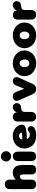

<svg xmlns="http://www.w3.org/2000/svg" viewBox="1689 -2497 820 4238"><g transform="rotate(-90 2099.0 -378.0)"><path d="M148 10C216 10 252 -27 252 -95V-272C252 -318 280 -348 322 -348C351 -348 368 -330 368 -279V-95C368 -27 405 10 472 10C539 10 576 -27 576 -95V-287C576 -436 520 -506 403 -506C341 -506 287 -481 252 -438V-575C252 -643 215 -680 148 -680C81 -680 44 -643 44 -575V-95C44 -27 81 10 148 10Z M767 10C835 10 871 -31 871 -104V-386C871 -459 834 -504 767 -504C700 -504 663 -459 663 -386V-104C663 -31 700 10 767 10ZM767 -542C830 -542 880 -592 880 -654C880 -718 830 -768 767 -768C704 -768 654 -718 654 -654C654 -592 704 -542 767 -542Z M1234 12C1307 11 1349 -3 1387 -27C1490 -91 1400 -220 1334 -165C1311 -146 1280 -130 1248 -130C1197 -130 1165 -153 1149 -195C1214 -196 1280 -198 1340 -210C1392 -220 1466 -226 1466 -301C1466 -400 1373 -506 1213 -506C1059 -506 940 -399 940 -248C940 -94 1058 15 1234 12ZM1139 -295C1143 -343 1175 -368 1223 -368C1259 -368 1286 -343 1291 -305C1241 -295 1193 -295 1139 -295Z M1642 10C1710 10 1747 -36 1747 -104V-235C1747 -292 1772 -317 1836 -323L1860 -325C1926 -331 1942 -383 1942 -421C1942 -456 1916 -506 1861 -506C1801 -506 1757 -470 1737 -414C1733 -472 1697 -504 1637 -504C1571 -504 1535 -460 1535 -392V-104C1535 -36 1572 10 1642 10Z M2252 10C2307 10 2343 -15 2367 -69L2504 -373C2535 -442 2501 -504 2433 -504C2379 -504 2352 -485 2327 -422L2259 -251L2195 -420C2170 -486 2142 -504 2093 -504C2004 -504 1974 -442 2004 -373L2137 -70C2161 -16 2198 10 2252 10Z M2821 12C2982 12 3105 -101 3105 -247C3105 -393 2982 -506 2821 -506C2660 -506 2537 -393 2537 -247C2537 -101 2660 12 2821 12ZM2821 -140C2773 -140 2737 -181 2737 -247C2737 -313 2773 -354 2821 -354C2869 -354 2905 -313 2905 -247C2905 -181 2869 -140 2821 -140Z M3437 12C3598 12 3721 -101 3721 -247C3721 -393 3598 -506 3437 -506C3276 -506 3153 -393 3153 -247C3153 -101 3276 12 3437 12ZM3437 -140C3389 -140 3353 -181 3353 -247C3353 -313 3389 -354 3437 -354C3485 -354 3521 -313 3521 -247C3521 -181 3485 -140 3437 -140Z M3892 10C3960 10 3997 -36 3997 -104V-235C3997 -292 4022 -317 4086 -323L4110 -325C4176 -331 4192 -383 4192 -421C4192 -456 4166 -506 4111 -506C4051 -506 4007 -470 3987 -414C3983 -472 3947 -504 3887 -504C3821 -504 3785 -460 3785 -392V-104C3785 -36 3822 10 3892 10Z"/></g></svg>

Font: SN Pro Black
Style: Regular
Weight: 900
Designer: Tobias Whetton
Foundry: Supernotes
Version: Version 1.001;Glyphs 3.2 (3249)